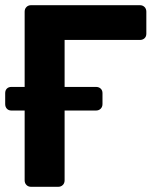

<svg xmlns="http://www.w3.org/2000/svg" viewBox="-21 -720 604 740"><path d="M99 0Q88 0 81 -7Q74 -14 74 -25V-294H23Q12 -294 5.5 -301Q-1 -308 -1 -319V-361Q-1 -372 5.5 -378.5Q12 -385 23 -385H74V-675Q74 -686 81 -693Q88 -700 99 -700H518Q529 -700 536 -693Q543 -686 543 -675V-590Q543 -579 536 -572.5Q529 -566 518 -566H228V-385H349Q360 -385 367 -378.5Q374 -372 374 -361V-319Q374 -308 367 -301Q360 -294 349 -294H228V-25Q228 -14 221 -7Q214 0 203 0Z"/></svg>

Font: Fz Rubik SemBd
Style: Regular
Weight: 600
Designer: Hubert and Fischer
Foundry: Hubert and Fischer
Version: Vit hóa bi FontZin.com